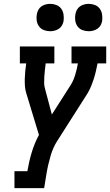

<svg xmlns="http://www.w3.org/2000/svg" viewBox="-20 -976 571 996"><path d="M55 0V-88H122Q126 -112 131.5 -136Q137 -160 144 -183.5Q151 -207 160.5 -230.5Q170 -254 182 -276L117 -490Q111 -508 109.5 -527.5Q108 -547 108.5 -567Q109 -587 111 -607Q113 -627 116 -647H83V-735H262V-647H217Q215 -630 213 -613.5Q211 -597 210 -580Q209 -563 209 -546.5Q209 -530 214 -514L249 -382L348 -537Q356 -550 361.5 -563.5Q367 -577 371 -591Q375 -605 378.5 -619Q382 -633 384 -647H351V-735H531V-647H486Q482 -627 477.5 -607Q473 -587 466.5 -567Q460 -547 452 -527.5Q444 -508 433 -490L277 -245Q266 -228 258 -210Q250 -192 244 -173Q237 -149 231 -124Q225 -99 221 -74L209 0ZM440 -814Q423 -814 407.5 -820Q392 -826 382.5 -839Q373 -852 370.5 -868.5Q368 -885 371 -902Q373 -914 379 -925Q385 -936 395 -943Q405 -950 417 -953Q429 -956 440 -956Q457 -956 472.5 -950Q488 -944 497.5 -931Q507 -918 509.5 -901.5Q512 -885 510 -868Q508 -856 502 -845Q496 -834 485.5 -827Q475 -820 463.5 -817Q452 -814 440 -814ZM240 -814Q223 -814 207.5 -820Q192 -826 182.5 -839Q173 -852 170.5 -868.5Q168 -885 171 -902Q173 -914 179 -925Q185 -936 195 -943Q205 -950 217 -953Q229 -956 240 -956Q257 -956 272.5 -950Q288 -944 297.5 -931Q307 -918 309.5 -901.5Q312 -885 310 -868Q308 -856 302 -845Q296 -834 285.5 -827Q275 -820 263.5 -817Q252 -814 240 -814Z"/></svg>

Font: Iosevka Curly Slab SmBdObl
Style: Regular
Weight: 600
Italic angle: -9°
Monospace: yes
Designer: Belleve Invis
Foundry: Belleve Invis
Version: Version 11.0.0; ttfautohint (v1.8.3)